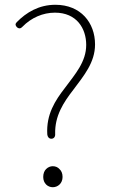

<svg xmlns="http://www.w3.org/2000/svg" viewBox="-20 -771 475 804"><path d="M252 -403C211 -350 173 -292 178 -208C179 -198 185 -190 195 -190C206 -190 212 -199 211 -210C209 -286 246 -342 287 -395C331 -454 378 -509 378 -585C378 -676 318 -751 212 -751C143 -751 90 -719 50 -678C43 -671 44 -664 51 -657C59 -650 67 -651 74 -659C111 -697 160 -718 210 -718C301 -718 341 -652 341 -583C341 -512 295 -461 252 -403ZM173 -63C166 -56 161 -45 161 -30C161 -3 180 13 201 13C222 13 242 -3 242 -30C242 -45 237 -56 229 -63C222 -71 212 -75 201 -75C191 -75 181 -71 173 -63Z"/></svg>

Font: GenSenRounded2 TW EL
Style: Regular
Weight: 250
Version: Version 2.100;PS 2.1;hotconv 16.6.51;makeotf.lib2.5.65220 DE